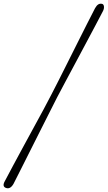

<svg xmlns="http://www.w3.org/2000/svg" viewBox="-54 -836 588 1048"><path d="M258 -305Q241 -271.5 217 -224Q193 -176.5 165.8 -122.5Q138.5 -68.5 111.5 -14.5Q84.5 39.5 60.5 87Q36.5 134.5 19.5 168Q2 198 -21 190Q-44.5 182 -27 151.5Q-8 115.5 17.8 67.2Q43.5 19 72.5 -34.2Q101.5 -87.5 130.2 -140.2Q159 -193 183.8 -238.8Q208.5 -284.5 225 -317Q242 -349.5 265.5 -396Q289 -442.5 315.8 -496Q342.5 -549.5 369.8 -603.8Q397 -658 421.5 -706.5Q446 -755 465 -791.5Q481.5 -821.5 504.5 -814.5Q512.5 -811.5 513.5 -799.5Q514.5 -787.5 507.5 -774.5Q490.5 -741.5 465.5 -694.5Q440.5 -647.5 412 -594Q383.5 -540.5 354.8 -486.8Q326 -433 300.8 -385.8Q275.5 -338.5 258 -305Z"/></svg>

Font: Fraunces 9pt S050 Light
Style: Italic
Weight: 300
Italic angle: -16°
Version: Version 1.000; ttfautohint (v1.8.3)